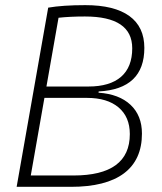

<svg xmlns="http://www.w3.org/2000/svg" viewBox="-20 -723 626 743"><path d="M44.4 0 166.5 -693.4Q222.7 -703.1 310.1 -703.1Q422.4 -703.1 480.5 -661.1Q538.6 -619.1 538.6 -537.6Q538.6 -378.4 361.8 -369.1L361.3 -364.3Q440.9 -358.9 485.1 -317.4Q529.3 -275.9 529.3 -206.1Q529.3 -104.5 459.7 -52.2Q390.1 0 254.4 0ZM99.1 -43.9H264.2Q482.4 -43.9 482.4 -204.1Q482.4 -270.5 438.7 -307.4Q395 -344.2 316.4 -344.2H151.9ZM159.7 -388.2H322.3Q405.3 -388.2 448.5 -425.8Q491.7 -463.4 491.7 -536.1Q491.7 -659.2 308.6 -659.2Q251 -659.2 206.5 -654.3Z"/></svg>

Font: Cascadia Mono ExtraLight
Style: Italic
Weight: 200
Italic angle: -10°
Monospace: yes
Designer: Aaron Bell
Foundry: Saja Typeworks
Version: Version 2404.023; ttfautohint (v1.8.4)